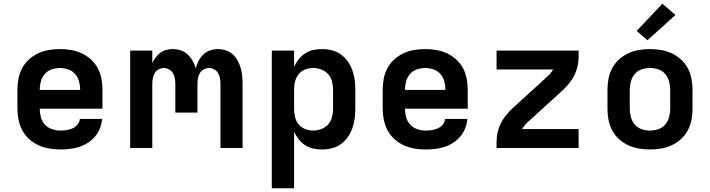

<svg xmlns="http://www.w3.org/2000/svg" viewBox="-20 -790 3790 1025"><path d="M303 8Q273 8 243 3Q213 -2 185.5 -14.5Q158 -27 135.5 -47.5Q113 -68 99 -94.5Q85 -121 79 -150.5Q73 -180 73 -210V-310Q73 -340 78.5 -369.5Q84 -399 98 -425.5Q112 -452 134.5 -472.5Q157 -493 184 -505.5Q211 -518 240.5 -523Q270 -528 300 -528Q330 -528 359.5 -523Q389 -518 416 -505.5Q443 -493 465.5 -472.5Q488 -452 502 -425.5Q516 -399 521.5 -369.5Q527 -340 527 -310V-210H192Q192 -187 198 -164.5Q204 -142 219.5 -125Q235 -108 257.5 -100.5Q280 -93 303 -93Q319 -93 336 -95.5Q353 -98 368 -105Q383 -112 394 -125.5Q405 -139 406 -155H525Q523 -130 513.5 -105.5Q504 -81 487.5 -61.5Q471 -42 449.5 -28Q428 -14 403.5 -6Q379 2 353.5 5Q328 8 303 8ZM192 -310H408Q408 -333 402 -355.5Q396 -378 381 -395Q366 -412 344.5 -419.5Q323 -427 300 -427Q277 -427 255.5 -419.5Q234 -412 219 -395Q204 -378 198 -355.5Q192 -333 192 -310Z M675 0V-520H793V-453Q800 -469 811 -483.5Q822 -498 836 -508.5Q850 -519 867.5 -523.5Q885 -528 903 -528Q925 -528 945.5 -521Q966 -514 982 -499Q998 -484 1008.5 -465Q1019 -446 1025 -425Q1030 -445 1040 -464.5Q1050 -484 1065.5 -499Q1081 -514 1102 -521Q1123 -528 1144 -528Q1165 -528 1186 -521Q1207 -514 1223 -499.5Q1239 -485 1249 -466Q1259 -447 1265 -426.5Q1271 -406 1273 -384.5Q1275 -363 1275 -342V0H1157V-342Q1157 -356 1154.5 -371Q1152 -386 1144.5 -399Q1137 -412 1123.5 -419.5Q1110 -427 1096 -427Q1081 -427 1067.5 -419.5Q1054 -412 1046.5 -399Q1039 -386 1036.5 -371Q1034 -356 1034 -342V-189H916V-342Q916 -356 913.5 -371Q911 -386 903.5 -399Q896 -412 882.5 -419.5Q869 -427 854 -427Q840 -427 826.5 -419.5Q813 -412 805.5 -399Q798 -386 795.5 -371Q793 -356 793 -342V0Z M1431 215V-520H1550V-434Q1560 -455 1574.5 -473.5Q1589 -492 1609 -505Q1629 -518 1652 -523Q1675 -528 1699 -528Q1726 -528 1752 -521.5Q1778 -515 1799.5 -499.5Q1821 -484 1836.5 -462Q1852 -440 1861 -415Q1870 -390 1873.5 -363.5Q1877 -337 1877 -310V-210Q1877 -183 1873.5 -156.5Q1870 -130 1861 -105Q1852 -80 1836.5 -58Q1821 -36 1799.5 -20.5Q1778 -5 1752 1.5Q1726 8 1699 8Q1675 8 1652 3Q1629 -2 1609 -15Q1589 -28 1574.5 -46.5Q1560 -65 1550 -86V215ZM1651 -93Q1673 -93 1695 -101Q1717 -109 1732 -126Q1747 -143 1752.5 -165Q1758 -187 1758 -210V-310Q1758 -333 1752.5 -355Q1747 -377 1732 -394Q1717 -411 1695 -419Q1673 -427 1651 -427Q1629 -427 1608 -418.5Q1587 -410 1573.5 -393Q1560 -376 1555 -354Q1550 -332 1550 -310V-210Q1550 -188 1555 -166Q1560 -144 1573.5 -127Q1587 -110 1608 -101.5Q1629 -93 1651 -93Z M2253 8Q2223 8 2193 3Q2163 -2 2135.5 -14.5Q2108 -27 2085.5 -47.5Q2063 -68 2049 -94.5Q2035 -121 2029 -150.5Q2023 -180 2023 -210V-310Q2023 -340 2028.5 -369.5Q2034 -399 2048 -425.5Q2062 -452 2084.5 -472.5Q2107 -493 2134 -505.5Q2161 -518 2190.5 -523Q2220 -528 2250 -528Q2280 -528 2309.5 -523Q2339 -518 2366 -505.5Q2393 -493 2415.5 -472.5Q2438 -452 2452 -425.5Q2466 -399 2471.5 -369.5Q2477 -340 2477 -310V-210H2142Q2142 -187 2148 -164.5Q2154 -142 2169.5 -125Q2185 -108 2207.5 -100.5Q2230 -93 2253 -93Q2269 -93 2286 -95.5Q2303 -98 2318 -105Q2333 -112 2344 -125.5Q2355 -139 2356 -155H2475Q2473 -130 2463.5 -105.5Q2454 -81 2437.5 -61.5Q2421 -42 2399.5 -28Q2378 -14 2353.5 -6Q2329 2 2303.5 5Q2278 8 2253 8ZM2142 -310H2358Q2358 -333 2352 -355.5Q2346 -378 2331 -395Q2316 -412 2294.5 -419.5Q2273 -427 2250 -427Q2227 -427 2205.5 -419.5Q2184 -412 2169 -395Q2154 -378 2148 -355.5Q2142 -333 2142 -310Z M2631 0V-33Q2631 -58 2636.5 -83Q2642 -108 2653 -130.5Q2664 -153 2680 -173Q2696 -193 2714 -210L2906 -385Q2914 -392 2920.5 -401Q2927 -410 2933 -419H2631V-520H3069V-488Q3069 -462 3063.5 -437Q3058 -412 3047 -389.5Q3036 -367 3020 -347Q3004 -327 2986 -310L2794 -135Q2786 -128 2779.5 -119Q2773 -110 2767 -101H3069V0Z M3450 8Q3420 8 3390.5 3Q3361 -2 3334 -14.5Q3307 -27 3284.5 -47.5Q3262 -68 3248 -94.5Q3234 -121 3228.5 -150.5Q3223 -180 3223 -210V-310Q3223 -340 3228.5 -369.5Q3234 -399 3248 -425.5Q3262 -452 3284.5 -472.5Q3307 -493 3334 -505.5Q3361 -518 3390.5 -523Q3420 -528 3450 -528Q3480 -528 3509.5 -523Q3539 -518 3566 -505.5Q3593 -493 3615.5 -472.5Q3638 -452 3652 -425.5Q3666 -399 3671.5 -369.5Q3677 -340 3677 -310V-210Q3677 -180 3671.5 -150.5Q3666 -121 3652 -94.5Q3638 -68 3615.5 -47.5Q3593 -27 3566 -14.5Q3539 -2 3509.5 3Q3480 8 3450 8ZM3450 -93Q3473 -93 3495 -100.5Q3517 -108 3531.5 -125.5Q3546 -143 3552 -165Q3558 -187 3558 -210V-310Q3558 -333 3552 -355Q3546 -377 3531.5 -394.5Q3517 -412 3495 -419.5Q3473 -427 3450 -427Q3427 -427 3405 -419.5Q3383 -412 3368.5 -394.5Q3354 -377 3348 -355Q3342 -333 3342 -310V-210Q3342 -187 3348 -165Q3354 -143 3368.5 -125.5Q3383 -108 3405 -100.5Q3427 -93 3450 -93ZM3436 -575 3379 -625 3516 -770 3586 -710Z"/></svg>

Font: Iosevka Book
Style: Bold
Weight: 700
Designer: Belleve Invis
Foundry: Belleve Invis
Version: Version 28.0.7; ttfautohint (v1.8.3)